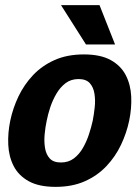

<svg xmlns="http://www.w3.org/2000/svg" viewBox="-20 -720 543 748"><path d="M20 -250Q30 -298 51.8 -344Q73.7 -390 108.5 -427Q143.3 -464 192.5 -486Q241.7 -508 306.7 -508Q371.7 -508 411.3 -486Q451 -464 470 -427Q489 -390 491.2 -344Q493.3 -298 483.3 -250Q473.3 -202 451.5 -156Q429.7 -110 394.8 -73Q360 -36 310.8 -14Q261.7 8 196.7 8Q131.7 8 92 -14Q52.3 -36 33.3 -73Q14.3 -110 12.2 -156Q10 -202 20 -250ZM162 -250Q156.7 -225.7 154 -197.5Q151.3 -169.3 155.3 -144Q159.3 -118.7 173.7 -102.8Q188 -87 217.3 -87Q246.7 -87 267.7 -102.8Q288.7 -118.7 303.2 -144Q317.7 -169.3 326.8 -197.5Q336 -225.7 341.3 -250Q346 -274.3 349 -302Q352 -329.7 348 -355Q344 -380.3 329.7 -396.2Q315.3 -412 286 -412Q256.7 -412 235.7 -396.2Q214.7 -380.3 199.8 -355Q185 -329.7 175.8 -302Q166.7 -274.3 162 -250ZM217.7 -700H367.7L428.3 -546.7H315Z"/></svg>

Font: Epunda Slab Light
Style: Italic
Weight: 300
Italic angle: -12°
Designer: Simon Atzbach
Foundry: typofactur
Version: Version 1.102